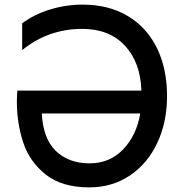

<svg xmlns="http://www.w3.org/2000/svg" viewBox="-20 -798 783 831"><path d="M703 -382Q703 -269 660.5 -179Q618 -89 541.5 -38Q465 13 366 13Q248 13 178 -42.5Q108 -98 80.5 -181.5Q53 -265 53 -358Q53 -376 55 -406H592Q588 -528 520.5 -600.5Q453 -673 336 -673Q189 -673 76 -581V-697Q128 -736 197 -757Q266 -778 338 -778Q450 -778 532.5 -729Q615 -680 659 -590.5Q703 -501 703 -382ZM368 -91Q455 -91 513 -151.5Q571 -212 587 -307H161Q166 -199 221.5 -145Q277 -91 368 -91Z"/></svg>

Font: Application Medium
Style: Regular
Weight: 500
Designer: Wei Huang
Foundry: Wei Huang
Version: Version 0.012